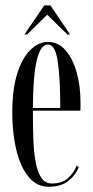

<svg xmlns="http://www.w3.org/2000/svg" viewBox="-20 -682 344 712"><path d="M161 10.5Q125 10.5 99.2 -12.5Q73.5 -35.5 57.2 -74.5Q41 -113.5 33.2 -162.5Q25.5 -211.5 25.5 -263Q25.5 -352.5 44.5 -411Q63.5 -469.5 93.8 -498Q124 -526.5 157.5 -526.5Q197 -526.5 224 -494.5Q251 -462.5 264.8 -411.8Q278.5 -361 278.5 -304Q278.5 -296 278.5 -288Q278.5 -280 278 -271.5H102V-270.5Q102 -217.5 103.5 -169.2Q105 -121 111.8 -83.2Q118.5 -45.5 132.8 -23.5Q147 -1.5 172 -1.5Q210.5 -1.5 233 -22.2Q255.5 -43 263.5 -67.5L272 -62.5Q261 -33 233.8 -11.2Q206.5 10.5 161 10.5ZM157.5 -517Q103 -517 102 -281.5H203.5Q203.5 -390.5 194.2 -453.8Q185 -517 157.5 -517ZM70.5 -554 144 -662H167L240 -554H230L155 -627.5L80.5 -554Z"/></svg>

Font: Imbue 100pt
Style: Regular
Weight: 400
Designer: Tyler Finck
Foundry: Etcetera Type Company
Version: Version 1.102; ttfautohint (v1.8.3)